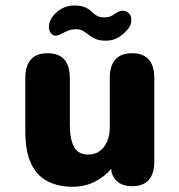

<svg xmlns="http://www.w3.org/2000/svg" viewBox="-20 -677 659 707"><path d="M155.4 -481Q237.2 -481 237.2 -388.8V-218.7Q237.2 -163.5 252.8 -135.7Q268.3 -107.9 304.9 -107.9Q329.8 -107.9 347.4 -120.9Q365.1 -133.8 374.7 -156.4Q384.2 -179 384.2 -206.8V-388.8Q384.2 -481 466.5 -481Q548.2 -481 548.2 -388.8V-83.2Q548.2 8.6 466.5 8.6Q407.2 8.6 390.9 -41.6L389.7 -55.3Q364.8 -26.1 328.7 -7.7Q292.6 10.7 246.8 10.7Q195.9 10.7 156.7 -8.6Q117.4 -27.9 95.3 -72.9Q73.2 -117.9 73.2 -194.6V-388.8Q73.2 -481 155.4 -481ZM369.5 -527.2Q343.8 -527.2 329.2 -534.8Q314.6 -542.3 301.8 -552.2Q292.4 -559.8 282.8 -564.6Q273.2 -569.4 259.1 -569.4Q245.6 -569.4 234 -565.2Q222.3 -561.1 212.6 -555.7Q195.8 -545.7 184.5 -545.7Q174.1 -545.7 167.1 -555.2Q160.1 -564.7 160.1 -578.1Q160.1 -606.3 188.2 -631.7Q200.3 -642.5 216.6 -649.6Q232.9 -656.7 252.8 -656.7Q278.9 -656.7 293.5 -650.1Q308 -643.6 318.3 -633.3Q326.8 -624.9 336.8 -619Q346.8 -613 363.6 -613Q377 -613 386.5 -616.7Q395.9 -620.4 404.3 -627.1Q410.1 -631.2 416.8 -634.3Q423.6 -637.5 432.1 -637.5Q443.8 -637.5 453.7 -629Q463.5 -620.5 463.5 -603.6Q463.5 -584.3 449.9 -568.5Q437.9 -553.8 417.9 -540.5Q397.8 -527.2 369.5 -527.2Z"/></svg>

Font: Sono ExtraLight
Style: Regular
Weight: 200
Designer: Tyler Finck
Foundry: Tyler Finck
Version: Version 2.112